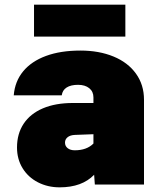

<svg xmlns="http://www.w3.org/2000/svg" viewBox="-20 -792 690 824"><path d="M384 -42Q332 12 236 12Q185 12 143 -9.5Q101 -31 77 -70Q53 -109 53 -159Q53 -218 81.5 -261Q110 -304 164 -327Q218 -350 293 -350H381V-374Q381 -399 363 -413.5Q345 -428 315 -428Q284 -428 266 -416.5Q248 -405 245 -383H39Q44 -443 79.5 -486Q115 -529 177.5 -552Q240 -575 325 -575Q405 -575 467 -549.5Q529 -524 563.5 -476Q598 -428 598 -364V0H387ZM301 -147Q352 -147 381 -176V-216L301 -213Q281 -212 270 -203Q259 -194 259 -180Q259 -165 270.5 -156Q282 -147 301 -147ZM126 -772H518V-635H126Z"/></svg>

Font: Azeret Mono Black
Style: Regular
Weight: 900
Designer: Martin Vácha
Foundry: Displaay
Version: Version 1.000; Glyphs 3.0.3, build 3074